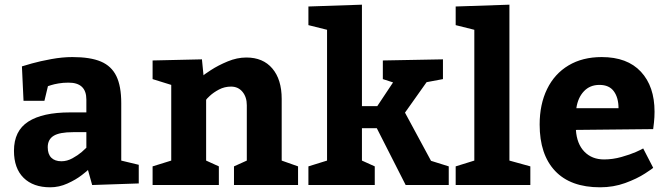

<svg xmlns="http://www.w3.org/2000/svg" viewBox="-20 -795 2868 825"><path d="M195.8 9.8Q122.6 9.8 81.3 -31Q40 -71.8 40 -147Q40 -232.9 101.6 -272.5Q163.1 -312 280.8 -312H351.1V-367.2Q351.1 -440.4 273.9 -439.9Q251 -439.9 231.4 -436.5Q211.9 -433.1 200.4 -429.4Q189 -425.8 186 -424.8L170.9 -361.8H81.1L74.2 -509.8Q83 -512.7 117.4 -522.5Q151.9 -532.2 200 -541Q248 -549.8 291 -549.8Q368.2 -549.8 413.6 -530.5Q459 -511.2 480 -468Q501 -424.8 501 -352.1V-105L576.2 -86.9V-6.8L376 0L357.9 -64.9Q357.9 -63 332 -43Q306.2 -22.9 270 -6.6Q233.9 9.8 195.8 9.8ZM244.1 -102.1Q268.1 -102.1 291.5 -115Q314.9 -127.9 331.1 -141.8Q347.2 -155.8 351.1 -160.2V-227.1H293.9Q235.8 -227.1 210.4 -211.4Q185.1 -195.8 185.1 -162.1Q185.1 -132.8 200.4 -117.4Q215.8 -102.1 244.1 -102.1Z M1038.6 -547.9Q1110.4 -547.9 1150.4 -500.5Q1190.4 -453.1 1190.4 -370.1V-105L1260.7 -80.1V0H985.4V-80.1L1040.5 -105V-342.8Q1040.5 -377.9 1022 -400.4Q1003.4 -422.9 972.7 -422.9Q944.8 -422.9 921.1 -410.4Q897.5 -397.9 881.6 -383.1Q865.7 -368.2 865.7 -366.2V-105L920.4 -80.1V0H635.7V-80.1L715.8 -105V-430.2L635.7 -455.1V-535.2L847.7 -540L854.5 -471.2Q854.5 -473.1 886 -493.7Q917.5 -514.2 958 -531Q998.5 -547.9 1038.6 -547.9Z M1601.1 -338.9 1668.9 -440.9 1625 -455.1V-535.2L1883.3 -540V-455.1L1813 -441.9L1720.2 -311L1832 -104L1908.2 -80.1V0H1723.1L1599.1 -244.1H1535.2V-105L1590.3 -80.1V0H1305.2V-80.1L1385.3 -105V-667L1305.2 -687V-767.1L1535.2 -774.9V-338.9Z M2258.8 -80.1V0H1938V-80.1L2018.1 -105V-667L1938 -687V-767.1L2168.9 -774.9V-105Z M2575.7 -109.9Q2612.8 -109.9 2650.1 -120.4Q2687.5 -130.9 2712.2 -141.8Q2736.8 -152.8 2743.7 -157.2L2786.6 -74.2Q2786.6 -72.3 2751.7 -49.6Q2716.8 -26.9 2666.3 -8.5Q2615.7 9.8 2558.6 9.8Q2431.6 9.8 2365.2 -60.5Q2298.8 -130.9 2298.8 -259.8Q2298.8 -346.7 2330.8 -412.4Q2362.8 -478 2422.9 -513.9Q2482.9 -549.8 2565.4 -549.8Q2675.3 -549.8 2733.9 -486.8Q2792.5 -423.8 2792.5 -314.9Q2792.5 -291 2790 -268.6Q2787.6 -246.1 2786.6 -240.2L2454.6 -236.8Q2458.5 -176.8 2491 -143.3Q2523.4 -109.9 2575.7 -109.9ZM2456.5 -330.1H2637.7Q2637.7 -375 2617.7 -402.6Q2597.7 -430.2 2555.7 -430.2Q2514.6 -430.2 2488.8 -402.6Q2462.9 -375 2456.5 -330.1Z"/></svg>

Font: Kadwa
Style: Bold
Weight: 700
Designer: Sol Matas
Foundry: Sol Matas
Version: Version 1.001;PS 001.000;hotconv 1.0.70;makeotf.lib2.5.58329